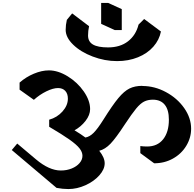

<svg xmlns="http://www.w3.org/2000/svg" viewBox="-20 -1273 1318 1304"><path d="M667 -1111V-1253H715L807 -1211V-1069H759ZM426 -1070Q426 -1104 434 -1138L470 -1182L585 -1095Q578 -1064 578 -1032Q578 -990 611.5 -970.5Q645 -951 714 -951Q796 -951 849.5 -992.5Q903 -1034 921 -1106L959 -1144L1073 -1059Q1062 -1002 1021.5 -956Q981 -910 917 -884Q853 -858 775 -858Q691 -858 609.5 -889Q528 -920 477 -969.5Q426 -1019 426 -1070ZM1278 -399Q1278 -337 1245 -282.5Q1212 -228 1154.5 -196Q1097 -164 1027 -164L933 -233V-281Q955 -278 979 -278Q1049 -278 1088 -327Q1127 -376 1127 -460Q1127 -527 1099 -561.5Q1071 -596 1018 -596Q984 -596 958.5 -583Q933 -570 904.5 -535.5Q876 -501 829 -430Q767 -335 730.5 -297Q694 -259 654 -249Q691 -203 691 -164Q691 -123 654.5 -82Q618 -41 560.5 -15Q503 11 444 11Q406 11 364 3L60 -254L97 -298L224 -191Q314 -115 393 -115Q433 -115 466.5 -128.5Q500 -142 520 -165Q540 -188 540 -215Q540 -240 520 -265.5Q500 -291 452 -325Q404 -359 314 -412V-460Q368 -475 404.5 -516Q441 -557 441 -603Q441 -637 423 -656Q405 -675 374 -675Q341 -675 295.5 -653Q250 -631 210 -595L113 -664V-712Q156 -750 210 -772.5Q264 -795 312 -795Q374 -795 440 -754.5Q506 -714 549 -652Q592 -590 592 -532Q592 -492 561 -452Q530 -412 486 -388Q531 -361 560 -339Q589 -344 616 -371Q643 -398 682 -460Q744 -559 783.5 -606.5Q823 -654 859.5 -672Q896 -690 947 -690V-689Q1030 -689 1107 -647.5Q1184 -606 1231 -539Q1278 -472 1278 -399Z"/></svg>

Font: Inknut Antiqua SemiBold
Style: Regular
Weight: 600
Designer: Claus Eggers Sørensen
Foundry: Claus Eggers Sørensen
Version: Version 1.003; ttfautohint (v1.8.2) -l 8 -r 50 -G 200 -x 14 